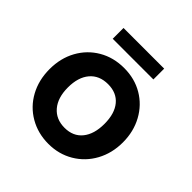

<svg xmlns="http://www.w3.org/2000/svg" viewBox="-173 -772 918 918"><g transform="rotate(45 286.0 -313.0)"><path d="M38 -247Q38 -321 70 -379Q102 -437 158.5 -470Q215 -503 287 -503Q358 -503 414 -470Q470 -437 502 -378.5Q534 -320 534 -247Q534 -174 502 -115.5Q470 -57 413.5 -23.5Q357 10 287 10Q216 10 159 -23Q102 -56 70 -114.5Q38 -173 38 -247ZM409 -247Q409 -317 377 -355.5Q345 -394 287 -394Q228 -394 195 -355Q162 -316 162 -247Q162 -178 195.5 -138.5Q229 -99 287 -99Q345 -99 377 -138.5Q409 -178 409 -247ZM149 -636H424V-563H149Z"/></g></svg>

Font: Hanken Grotesk
Style: Bold
Weight: 700
Designer: Alfredo Marco Pradil
Foundry: Hanken Design Co.
Version: Version 3.014